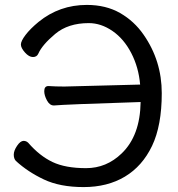

<svg xmlns="http://www.w3.org/2000/svg" viewBox="-20 -738 723 781"><path d="M320 23Q224 23 158.5 -8Q93 -39 45 -83Q36 -92 36 -109Q36 -125 49.5 -145Q63 -165 76 -165Q87 -165 95 -157Q141 -104 193.5 -79Q246 -54 330 -54Q413 -54 475 -114Q550 -186 552 -323Q239 -313 200 -309H199Q182 -309 171 -329.5Q160 -350 160 -367Q160 -388 177 -388Q205 -386 242 -386L550 -394Q544 -464 514 -522Q484 -580 437.5 -612Q391 -644 341 -644Q257 -644 204.5 -600Q152 -556 136 -520Q130 -506 114 -506Q98 -506 81.5 -524.5Q65 -543 65 -557Q65 -571 84 -596Q103 -621 137 -649Q222 -718 333 -718Q411 -718 468.5 -685Q526 -652 564 -597Q638 -491 638 -359Q638 -227 598.5 -144.5Q559 -62 488 -19.5Q417 23 320 23Z"/></svg>

Font: LXGW WenKai Lite Medium
Style: Regular
Weight: 500
Designer: LXGW / Fontworks Inc.
Foundry: LXGW / Fontworks Inc.
Version: Version 1.511; March 25, 2025